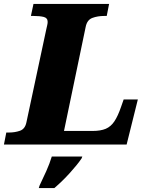

<svg xmlns="http://www.w3.org/2000/svg" viewBox="-45 -734 742 975"><path d="M-25 0 -13 -61H0Q31 -61 56.5 -70Q82 -79 89 -112L190 -585Q193 -598 195 -607Q197 -616 197 -623Q197 -643 177 -648Q157 -653 125 -653H112L125 -714H509L497 -653H484Q451 -653 424 -643Q397 -633 390 -597L280 -69H425Q466 -69 492 -80Q518 -91 536 -118Q554 -145 570 -192L583 -229H655L598 0ZM156 208Q173 173 190 135Q207 97 218 61H373L369 71Q348 102 310 144Q272 186 231 221H152Z"/></svg>

Font: Noto Serif Black
Style: Italic
Weight: 900
Italic angle: -12°
Designer: Monotype Design Team
Foundry: Monotype Imaging Inc.
Version: Version 2.013